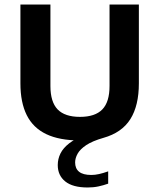

<svg xmlns="http://www.w3.org/2000/svg" viewBox="-20 -615 706 851"><path d="M465.5 -595H595.5V-245.5Q595.5 -147 557.8 -87Q520 -27 438.5 -4Q389.5 10 362.2 28.2Q335 46.5 324 66.2Q313 86 313 105Q313 132 330.5 146.2Q348 160.5 385 160.5Q401 160.5 419 156.5Q437 152.5 459.5 144.5V199Q438.5 206.5 416.5 211.2Q394.5 216 368.5 216Q302.5 216 269.2 189.2Q236 162.5 236 116.5Q236 89.5 248 65.2Q260 41 287 20Q314 -1 360 -18L358 7.5H334.5Q243.5 7.5 185 -20.5Q126.5 -48.5 98.5 -104.8Q70.5 -161 70.5 -245.5V-595H203.5V-234Q203.5 -163 235.5 -130Q267.5 -97 334.5 -97Q401.5 -97 433.5 -130Q465.5 -163 465.5 -234Z"/></svg>

Font: Encode Sans SC SemiBold
Style: Regular
Weight: 600
Version: Version 3.002